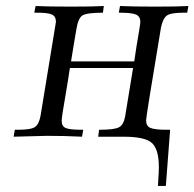

<svg xmlns="http://www.w3.org/2000/svg" viewBox="-20 -450 640 632"><path d="M24.9 0 28.8 -22.9Q28.8 -22.9 41 -22.9Q83 -22.9 95.9 -32.5Q108.9 -42 113.8 -70.8Q163.6 -372.6 164.1 -377.9Q164.1 -396 151.1 -402.1Q138.2 -408.2 103 -408.2H92.8L97.2 -430.2Q136.2 -428.2 212.9 -428.2Q286.1 -428.2 321.8 -430.2L318.8 -408.2Q264.6 -408.2 250.7 -398.7Q236.8 -389.2 231 -351.1Q228 -335 222.4 -300.5Q216.8 -266.1 213.9 -248H421.9Q424.8 -270 429.9 -301Q435.1 -332 438.5 -352.5Q441.9 -373 441.9 -377.9Q441.9 -396 427.5 -402.1Q413.1 -408.2 375 -408.2H371.1L375 -430.2Q414.1 -428.2 491.2 -428.2Q564.5 -428.2 600.1 -430.2L596.2 -408.2H584Q542 -408.2 529.1 -398.7Q516.1 -389.2 509.8 -358.9Q460.9 -65.9 460.9 -54.2Q460.9 -35.2 474.9 -29.1Q488.8 -22.9 527.8 -22.9H540L525.9 162.1H500Q500 155.3 501 142.6Q502 129.9 502.4 119.4Q502.9 108.9 502.9 100.1Q502.9 42 480.5 21Q458 0 387.2 0H303.2L306.2 -22.9H309.1Q356 -22.9 371.6 -31Q387.2 -39.1 392.1 -67.9Q417 -217.8 418 -226.1H210Q204.1 -186 196.5 -141.6Q189 -97.2 186 -78.6Q183.1 -60.1 183.1 -51.8Q183.1 -34.7 196 -28.8Q209 -22.9 247.1 -22.9H253.9L250 0Q192.9 -2.9 134.8 -2.9Q124 -2.9 24.9 0Z"/></svg>

Font: CMU Serif Extra
Style: RomanSlanted
Weight: 500
Italic angle: -9.46001°
Version: Version 0.7.0